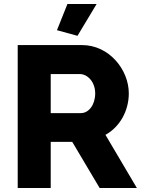

<svg xmlns="http://www.w3.org/2000/svg" viewBox="-20 -934 710 954"><path d="M460 -914H315L263 -784L365 -756ZM232 0V-229H339L475 0H660L504 -264C575 -303 620 -383 620 -470C620 -588 522 -710 388 -710H68V0ZM232 -566H377C414 -566 453 -528 453 -470C453 -413 421 -372 382 -372H232Z"/></svg>

Font: Raleway
Style: ExtraBold
Weight: 800
Designer: Matt McInerney, Pablo Impallari, Rodrigo Fuenzalida
Foundry: Matt McInerney, Pablo Impallari, Rodrigo Fuenzalida
Version: Version 3.000